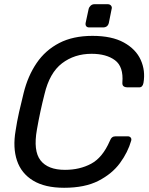

<svg xmlns="http://www.w3.org/2000/svg" viewBox="-20 -880 704 910"><path d="M284 10Q193 10 137 -24Q81 -58 60.5 -119Q40 -180 54 -261Q60 -302 70.5 -349Q81 -396 92 -439Q112 -520 153.5 -581Q195 -642 260.5 -676Q326 -710 418 -710Q510 -710 567 -678.5Q624 -647 647 -596Q670 -545 660 -487Q656 -466 640 -466H583Q573 -466 566 -471Q559 -476 560 -489Q566 -564 525 -594.5Q484 -625 414 -625Q333 -625 274 -580Q215 -535 191 -434Q170 -352 155 -266Q137 -165 172 -120Q207 -75 288 -75Q358 -75 412 -104Q466 -133 500 -211Q505 -224 511.5 -229Q518 -234 528 -234H585Q594 -234 599 -228.5Q604 -223 602 -214Q586 -158 548.5 -107Q511 -56 446.5 -23Q382 10 284 10ZM403 -750Q393 -750 388.5 -756Q384 -762 386 -772L400 -837Q402 -846 409.5 -853Q417 -860 427 -860H491Q501 -860 506.5 -853Q512 -846 509 -837L496 -772Q491 -750 468 -750Z"/></svg>

Font: Lubike
Style: Italic
Weight: 400
Italic angle: -12°
Foundry: Honoka55
Version: Version 1.000;July 22, 2022;FontCreator 14.0.0.2862 64-bit